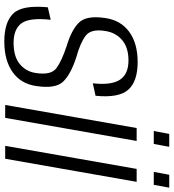

<svg xmlns="http://www.w3.org/2000/svg" viewBox="22 -804 786 869"><g transform="rotate(90 414.5 -369.0)"><path d="M167 4Q253.5 4 306.5 -34Q359.5 -72 369 -141.5Q382 -228 348.8 -262.5Q315.5 -297 238 -322Q173 -340 141.2 -364.2Q109.5 -388.5 119.5 -451Q126 -499 160 -528.5Q194 -558 253.5 -558Q315 -558 340.5 -519Q366 -480 356.5 -396.5L413 -409Q423.5 -514 385.8 -556.8Q348 -599.5 260.5 -599.5Q175 -599.5 122.8 -560.8Q70.5 -522 61 -452Q48.5 -368.5 81.2 -334.5Q114 -300.5 185.5 -279Q255.5 -256 288 -231.8Q320.5 -207.5 310 -139.5Q304 -95 270 -66.5Q236 -38 173.5 -38Q111.5 -38 85 -73.8Q58.5 -109.5 69 -206L12.5 -193Q1.5 -76.5 41 -36.2Q80.5 4 167 4Z M454.5 0H513L617.5 -595H559ZM585.5 -742.5 572.5 -672.5H631L644 -742.5Z M639.5 0H698L802.5 -595H744ZM770.5 -742.5 757.5 -672.5H816L829 -742.5Z"/></g></svg>

Font: Anybody SemiCondensed Light
Style: Italic
Weight: 300
Width: 4
Italic angle: -10°
Version: Version 1.113;gftools[0.9.25]